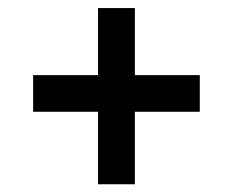

<svg xmlns="http://www.w3.org/2000/svg" viewBox="-20 -488 583 481"><path d="M317.9 -208V-26.4H225.6V-208H63V-299.8H225.6V-467.8H317.9V-299.8H480.5V-208Z"/></svg>

Font: Vazirmatn RD UI Medium
Style: Regular
Weight: 500
Designer: Saber Rastikerdar
Foundry: Saber Rastikerdar
Version: Version 33.003